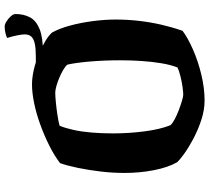

<svg xmlns="http://www.w3.org/2000/svg" viewBox="-56 -818 874 801"><g transform="rotate(-90 380.5 -417.0)"><path d="M362 0Q322 0 280 -14Q238 -28 201.5 -47.5Q165 -67 139.5 -85.5Q114 -104 105 -114Q83 -152 71.5 -211.5Q60 -271 60 -333Q60 -384 66 -434Q72 -484 81 -528Q90 -572 101 -603Q131 -626 172.5 -647Q214 -668 260.5 -685Q307 -702 351 -711Q395 -720 429 -720Q457 -720 490 -712.5Q523 -705 554.5 -692Q586 -679 610 -664.5Q634 -650 646 -636Q663 -605 675 -560.5Q687 -516 693.5 -466Q700 -416 700 -370Q700 -322 694.5 -274Q689 -226 678.5 -180.5Q668 -135 653 -92Q624 -70 575 -48.5Q526 -27 470 -13.5Q414 0 362 0ZM386 -89Q397 -89 419 -92Q441 -95 464.5 -101Q488 -107 500 -113Q511 -141 517.5 -179.5Q524 -218 527 -262.5Q530 -307 530 -351Q530 -417 525 -476.5Q520 -536 512 -572Q505 -581 489.5 -590Q474 -599 456 -606.5Q438 -614 421.5 -618.5Q405 -623 395 -623Q381 -623 355 -620.5Q329 -618 302.5 -614Q276 -610 257 -605Q247 -581 239.5 -547Q232 -513 228.5 -471Q225 -429 225 -382Q225 -316 233.5 -250.5Q242 -185 259 -143Q265 -135 282.5 -125.5Q300 -116 321 -108Q342 -100 360.5 -94.5Q379 -89 386 -89ZM516 -677V-704H545Q579 -704 599.5 -708.5Q620 -713 629 -723Q638 -733 638 -751Q638 -761 634 -781.5Q630 -802 623 -824Q634 -829 647 -831.5Q660 -834 671 -834Q680 -834 692 -826.5Q704 -819 713.5 -808.5Q723 -798 723 -789Q723 -755 709.5 -729Q696 -703 660.5 -688.5Q625 -674 560 -674Q551 -674 539 -674Q527 -674 516 -677Z"/></g></svg>

Font: Texturina Medium 12pt ExtraBold
Style: Regular
Weight: 800
Version: Version 1.002